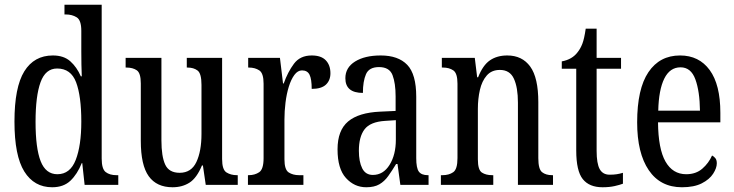

<svg xmlns="http://www.w3.org/2000/svg" viewBox="-20 -780 3097 810"><path d="M200 10Q124 10 82.5 -56.5Q41 -123 41 -267Q41 -412 82.5 -479Q124 -546 203 -546Q249 -546 276.5 -521.5Q304 -497 321 -458H325Q324 -481 323.5 -508Q323 -535 323 -563V-650Q323 -695 303.5 -707Q284 -719 258 -719H252V-760H409V-111Q409 -67 426 -54Q443 -41 471 -41H479V0H337L327 -92H325Q306 -45 277 -17.5Q248 10 200 10ZM222 -45Q276 -45 299.5 -105.5Q323 -166 323 -267Q323 -375 301 -433Q279 -491 221 -491Q172 -491 151 -433Q130 -375 130 -266Q130 -155 151.5 -100Q173 -45 222 -45Z M708 10Q641 10 607.5 -36.5Q574 -83 574 -186V-428Q574 -472 557 -483.5Q540 -495 514 -495H510V-536H661V-188Q661 -120 677 -85.5Q693 -51 738 -51Q787 -51 808.5 -96.5Q830 -142 830 -215V-422Q830 -470 813.5 -482.5Q797 -495 771 -495H768V-536H917V-109Q917 -64 935.5 -52.5Q954 -41 979 -41H983V0H848L836 -82H832Q810 -29 779.5 -9.5Q749 10 708 10Z M1026 0V-41H1029Q1055 -41 1073.5 -53.5Q1092 -66 1092 -113V-427Q1092 -471 1074 -483Q1056 -495 1030 -495H1027V-536H1161L1174 -428H1177Q1194 -476 1220 -511Q1246 -546 1295 -546Q1335 -546 1354.5 -525.5Q1374 -505 1374 -471Q1374 -441 1355 -423Q1336 -405 1295 -405Q1295 -446 1286 -464.5Q1277 -483 1254 -483Q1236 -483 1222 -464Q1208 -445 1198.5 -414.5Q1189 -384 1184.5 -347.5Q1180 -311 1180 -276V-108Q1180 -64 1198 -52.5Q1216 -41 1241 -41H1260V0Z M1525 10Q1475 10 1439.5 -29Q1404 -68 1404 -150Q1404 -230 1448.5 -267.5Q1493 -305 1584 -309L1649 -312V-373Q1649 -429 1636 -463Q1623 -497 1579 -497Q1537 -497 1524 -467Q1511 -437 1511 -388Q1437 -388 1437 -450Q1437 -495 1478 -520.5Q1519 -546 1586 -546Q1660 -546 1698 -506.5Q1736 -467 1736 -372V-113Q1736 -71 1747 -56Q1758 -41 1785 -41H1788V0H1669L1657 -88H1651Q1634 -60 1618 -37.5Q1602 -15 1580.5 -2.5Q1559 10 1525 10ZM1553 -42Q1597 -42 1623.5 -84.5Q1650 -127 1650 -191V-273L1604 -270Q1542 -266 1518 -234.5Q1494 -203 1494 -144Q1494 -98 1508 -70Q1522 -42 1553 -42Z M1840 0V-41H1847Q1874 -41 1892 -53.5Q1910 -66 1910 -113V-427Q1910 -471 1892.5 -483Q1875 -495 1849 -495H1844V-536H1983L1993 -454H1997Q2017 -505 2047 -525.5Q2077 -546 2120 -546Q2183 -546 2217 -499Q2251 -452 2251 -349V-113Q2251 -66 2267 -53.5Q2283 -41 2309 -41H2313V0H2165V-347Q2165 -411 2148 -448Q2131 -485 2089 -485Q2054 -485 2033.5 -461.5Q2013 -438 2004.5 -400.5Q1996 -363 1996 -321V-108Q1996 -63 2013 -52Q2030 -41 2056 -41H2061V0Z M2522 10Q2466 10 2438.5 -24.5Q2411 -59 2411 -145V-490H2350V-521Q2394 -529 2417 -560Q2429 -575 2437 -596Q2445 -617 2451 -659H2497V-536H2600V-490H2497V-144Q2497 -90 2510 -66.5Q2523 -43 2552 -43Q2569 -43 2582 -45Q2595 -47 2608 -51V-5Q2595 0 2573 5Q2551 10 2522 10Z M2857 10Q2766 10 2717 -62Q2668 -134 2668 -264Q2668 -405 2715.5 -475.5Q2763 -546 2849 -546Q2929 -546 2974 -484.5Q3019 -423 3019 -304V-264H2756Q2757 -152 2787.5 -98.5Q2818 -45 2875 -45Q2916 -45 2943 -68.5Q2970 -92 2984 -124Q2992 -120 2998 -112.5Q3004 -105 3004 -91Q3004 -71 2988.5 -47Q2973 -23 2940.5 -6.5Q2908 10 2857 10ZM2933 -313Q2932 -395 2913.5 -445.5Q2895 -496 2851 -496Q2806 -496 2782.5 -448.5Q2759 -401 2757 -313Z"/></svg>

Font: Noto Serif Khmer ExtraCondensed
Style: Regular
Weight: 400
Width: 2
Designer: Danh Hong and the Monotype Design Team
Foundry: Monotype Imaging Inc.
Version: Version 2.004; ttfautohint (v1.8.4.7-5d5b)